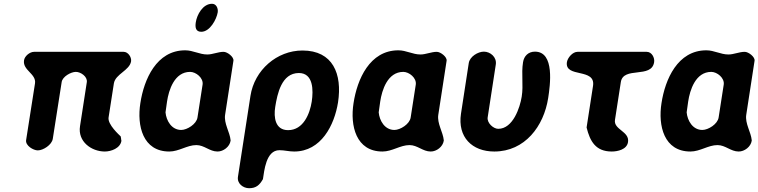

<svg xmlns="http://www.w3.org/2000/svg" viewBox="-20 -794 4009 1015"><path d="M381 -414C407 -414 443 -389 439 -360L403 -127C390 -46 463 7 534 7C567 7 616 -10 622 -50C622 -51 621 -53 621 -53C621 -56 619 -70 618 -73C611 -80 548 -136 554 -173L582 -353C590 -403 665 -421 673 -470C676 -492 657 -520 634 -520H160C137 -520 110 -497 107 -475C99 -422 173 -404 165 -353L118 -53C114 -24 156 1 180 1C208 1 254 -28 259 -60L306 -360C310 -389 355 -414 381 -414Z M722 -249C703 -129 735 7 875 7C926 7 969 -27 1018 -27C1060 -27 1088 7 1130 7C1161 7 1194 -18 1199 -50V-53C1195 -96 1163 -141 1170 -187L1214 -473C1217 -493 1182 -520 1162 -520C1133 -520 1104 -506 1076 -506C1034 -506 1001 -528 959 -528C807 -528 741 -374 722 -249ZM855 -200C856 -208 862 -248 863 -257C872 -318 902 -414 985 -414C1016 -414 1056 -382 1051 -347L1024 -173C1019 -138 969 -107 938 -107C887 -107 859 -156 855 -200ZM1015 -676C1011 -650 1014 -626 1044 -626C1090 -626 1125 -692 1131 -729C1134 -749 1124 -774 1101 -774C1052 -774 1021 -716 1015 -676Z M1579 -527C1444 -527 1325 -424 1304 -287L1238 140C1232 176 1265 201 1297 201C1333 201 1352 185 1370 153C1377 112 1385 0 1457 0C1484 0 1507 7 1535 7C1678 7 1748 -133 1767 -253C1790 -403 1740 -527 1579 -527ZM1435 -229C1446 -297 1468 -408 1560 -408C1637 -408 1637 -316 1628 -257C1618 -193 1584 -106 1503 -106C1435 -106 1426 -173 1435 -229Z M1849 -249C1830 -129 1862 7 2002 7C2053 7 2096 -27 2145 -27C2187 -27 2215 7 2257 7C2288 7 2321 -18 2326 -50V-53C2322 -96 2290 -141 2297 -187L2341 -473C2344 -493 2309 -520 2289 -520C2260 -520 2231 -506 2203 -506C2161 -506 2128 -528 2086 -528C1934 -528 1868 -374 1849 -249ZM1982 -200C1983 -208 1989 -248 1990 -257C1999 -318 2029 -414 2112 -414C2143 -414 2183 -382 2178 -347L2151 -173C2146 -138 2096 -107 2065 -107C2014 -107 1986 -156 1982 -200Z M2538 -521C2507 -521 2463 -495 2458 -460L2417 -193C2398 -69 2476 7 2593 7C2755 7 2855 -127 2878 -276C2888 -342 2914 -521 2808 -521C2773 -521 2750 -498 2745 -465C2735 -403 2748 -345 2738 -283C2729 -226 2692 -113 2614 -113C2588 -113 2554 -144 2558 -173L2601 -453C2607 -492 2572 -521 2538 -521Z M3081 -120C3099 -47 3129 7 3214 7C3244 7 3294 -3 3300 -43C3309 -100 3223 -108 3231 -160L3262 -360C3275 -445 3424 -377 3438 -465C3442 -488 3426 -520 3399 -520H3033C3007 -520 2981 -489 2977 -466C2964 -380 3130 -437 3115 -340Z M3477 -249C3458 -129 3490 7 3630 7C3681 7 3724 -27 3773 -27C3815 -27 3843 7 3885 7C3916 7 3949 -18 3954 -50V-53C3950 -96 3918 -141 3925 -187L3969 -473C3972 -493 3937 -520 3917 -520C3888 -520 3859 -506 3831 -506C3789 -506 3756 -528 3714 -528C3562 -528 3496 -374 3477 -249ZM3610 -200C3611 -208 3617 -248 3618 -257C3627 -318 3657 -414 3740 -414C3771 -414 3811 -382 3806 -347L3779 -173C3774 -138 3724 -107 3693 -107C3642 -107 3614 -156 3610 -200Z"/></svg>

Font: Asimov Print
Style: Regular
Weight: 500
Designer: Google
Version: Version 2.000980: 2014